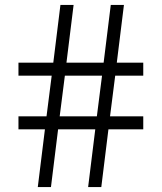

<svg xmlns="http://www.w3.org/2000/svg" viewBox="-20 -760 657 780"><path d="M562 -452.5H448L427 -287.5H562V-234.5H420.5L391.5 0H338L367 -234.5H216L187 0H133.5L162.5 -234.5H55V-287.5H169L190 -452.5H55V-505.5H196.5L225.5 -740H279L250 -505.5H401L430 -740H483.5L454.5 -505.5H562ZM373.5 -287.5 394.5 -452.5H243.5L222.5 -287.5Z"/></svg>

Font: Encode Sans Expanded Light
Style: Regular
Weight: 300
Width: 7
Designer: Multiple Designers
Foundry: Impallari Type
Version: Version 2.000